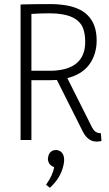

<svg xmlns="http://www.w3.org/2000/svg" viewBox="-20 -681 532 934"><path d="M132.8 0V-291H227.5Q248 -291 256.8 -292L383.8 -39.1Q408.2 6.8 448.2 7.8Q463.9 7.8 473.6 4.9L470.7 -33.2H464.8Q440.4 -35.2 427.7 -61.5L307.6 -300.8Q415 -328.1 442.4 -425.8Q450.2 -453.1 450.2 -484.4Q450.2 -640.6 278.3 -658.2Q254.9 -661.1 227.5 -661.1Q127.9 -661.1 80.1 -659.2V0ZM221.7 -616.2Q352.5 -616.2 382.8 -546.9Q394.5 -518.6 394.5 -477.5Q394.5 -342.8 234.4 -336.9Q226.6 -336.9 220.7 -336.9H132.8V-613.3Q175.8 -616.2 221.7 -616.2ZM292 97.7Q292 59.6 263.7 50.8Q257.8 48.8 252.9 48.8Q225.6 48.8 215.8 75.2Q213.9 84 212.9 91.8Q214.8 122.1 243.2 131.8Q238.3 168.9 204.1 217.8L222.7 232.4Q276.4 183.6 289.1 121.1Q292 108.4 292 97.7Z"/></svg>

Font: Yaldevi Colombo Light
Style: Regular
Weight: 300
Designer: Sol Matas, Denzil Rajitha, Kosala Senevirathne and Pathum Egodawatta
Foundry: Mooniak
Version: Version 1.020 ; ttfautohint (v1.6)